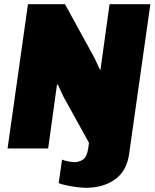

<svg xmlns="http://www.w3.org/2000/svg" viewBox="-20 -706 736 913"><path d="M389 187Q372 187 347.5 184Q323 181 299 176Q275 171 259 165L275 53Q286 58 305 61.5Q324 65 335 65Q356 65 375 52.5Q394 40 400 -4L403 -27L282 -246L255 -304H251L209 0H16L113 -686H289L429 -431L455 -375L458 -376L501 -686H695L594 26Q583 107 527 147Q471 187 389 187Z"/></svg>

Font: Chivo Medium Black
Style: Italic
Weight: 900
Italic angle: -8.05°
Version: Version 2.002